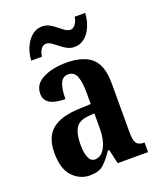

<svg xmlns="http://www.w3.org/2000/svg" viewBox="-142 -842 777 939"><g transform="rotate(-20 247.0 -372.5)"><path d="M163 10Q111 10 73.5 -29.5Q36 -69 36 -152Q36 -233 81 -271.5Q126 -310 218 -314L285 -317V-374Q285 -430 273.5 -460.5Q262 -491 230 -491Q201 -491 189 -462Q177 -433 177 -382Q70 -382 70 -448Q70 -498 119.5 -523Q169 -548 241 -548Q328 -548 372 -509.5Q416 -471 416 -377V-121Q416 -79 427 -64.5Q438 -50 465 -50H468V0H310L293 -74H286Q258 -33 234 -11.5Q210 10 163 10ZM213 -55Q246 -55 266 -93Q286 -131 286 -191V-268L252 -265Q205 -261 187.5 -232Q170 -203 170 -147Q170 -104 180.5 -79.5Q191 -55 213 -55ZM308 -606Q287 -606 269 -615.5Q251 -625 236 -637.5Q221 -650 207 -659.5Q193 -669 180 -669Q163 -669 152.5 -652.5Q142 -636 140 -616H84Q86 -653 100 -684.5Q114 -716 137 -735.5Q160 -755 190 -755Q211 -755 228.5 -745.5Q246 -736 261 -723.5Q276 -711 290 -701.5Q304 -692 317 -692Q332 -692 343.5 -708.5Q355 -725 357 -745H412Q410 -707 396.5 -675.5Q383 -644 360 -625Q337 -606 308 -606Z"/></g></svg>

Font: Noto Serif Hebrew ExtraCondensed
Style: Bold
Weight: 700
Width: 2
Designer: Monotype Design Team
Foundry: Monotype Imaging Inc.
Version: Version 2.004; ttfautohint (v1.8.4.7-5d5b)